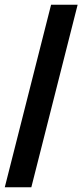

<svg xmlns="http://www.w3.org/2000/svg" viewBox="-28 -731 357 812"><path d="M300.3 -710.9 104.5 61H-7.8L188 -710.9Z"/></svg>

Font: Roboto Condensed Black
Style: Regular
Weight: 900
Designer: Christian Robertson
Foundry: Google
Version: Version 3.008; 2023